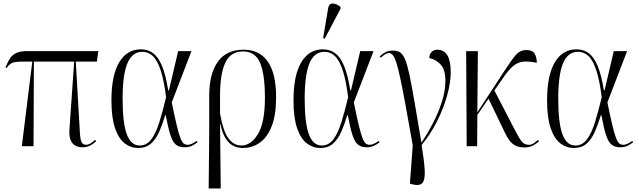

<svg xmlns="http://www.w3.org/2000/svg" viewBox="-20 -824 3603 1082"><path d="M103 0 162 -477H115Q85 -477 67.5 -474.5Q50 -472 39 -464Q28 -456 17 -441L11 -444Q23 -474 36 -494.5Q49 -515 72 -525.5Q95 -536 135 -536H534L526 -477H407L430 -81Q432 -37 440 -22.5Q448 -8 466 -8Q487 -8 516 -36L522 -28Q501 -9 483 -1.5Q465 6 446 6Q361 6 372 -104L398 -477H171L169 0Z M759 10Q717 10 683 -16Q649 -42 628.5 -101Q608 -160 608 -259Q608 -399 651.5 -472.5Q695 -546 774 -546Q813 -546 842.5 -524.5Q872 -503 893 -452.5Q914 -402 928 -315H932L984 -536H1059L948 -247Q964 -167 975.5 -119.5Q987 -72 996 -48Q1005 -24 1014.5 -16Q1024 -8 1037 -8Q1050 -8 1064.5 -15.5Q1079 -23 1088 -30L1093 -22Q1080 -12 1062.5 -3Q1045 6 1020 6Q991 6 972.5 -8Q954 -22 941 -61Q928 -100 914 -175H911Q896 -124 877.5 -82Q859 -40 831 -15Q803 10 759 10ZM767 -4Q807 -4 833 -39Q859 -74 878 -135.5Q897 -197 916 -276Q904 -371 885.5 -427.5Q867 -484 841.5 -508Q816 -532 782 -532Q725 -532 698 -467.5Q671 -403 671 -267Q671 -131 694.5 -67.5Q718 -4 767 -4Z M1156 238 1159 -83V-285Q1159 -408 1207.5 -476Q1256 -544 1353 -544Q1442 -544 1489 -477Q1536 -410 1536 -277Q1536 -176 1511 -112.5Q1486 -49 1443.5 -19.5Q1401 10 1348 10Q1321 10 1296.5 -1.5Q1272 -13 1252.5 -42.5Q1233 -72 1222 -125H1220L1224 238ZM1340 -4Q1395 -4 1434 -69Q1473 -134 1473 -274Q1473 -404 1446 -469Q1419 -534 1350 -534Q1279 -534 1249.5 -470.5Q1220 -407 1220 -284V-184Q1237 -86 1267 -45Q1297 -4 1340 -4Z M1785 10Q1743 10 1709 -16Q1675 -42 1654.5 -101Q1634 -160 1634 -259Q1634 -399 1677.5 -472.5Q1721 -546 1800 -546Q1839 -546 1868.5 -524.5Q1898 -503 1919 -452.5Q1940 -402 1954 -315H1958L2010 -536H2085L1974 -247Q1990 -167 2001.5 -119.5Q2013 -72 2022 -48Q2031 -24 2040.5 -16Q2050 -8 2063 -8Q2076 -8 2090.5 -15.5Q2105 -23 2114 -30L2119 -22Q2106 -12 2088.5 -3Q2071 6 2046 6Q2017 6 1998.5 -8Q1980 -22 1967 -61Q1954 -100 1940 -175H1937Q1922 -124 1903.5 -82Q1885 -40 1857 -15Q1829 10 1785 10ZM1793 -4Q1833 -4 1859 -39Q1885 -74 1904 -135.5Q1923 -197 1942 -276Q1930 -371 1911.5 -427.5Q1893 -484 1867.5 -508Q1842 -532 1808 -532Q1751 -532 1724 -467.5Q1697 -403 1697 -267Q1697 -131 1720.5 -67.5Q1744 -4 1793 -4ZM1810 -606 1801 -609 1829 -776Q1833 -805 1855.5 -804Q1878 -803 1899 -785V-775Z M2305 215 2290 211 2306 -5Q2282 -141 2265 -233.5Q2248 -326 2235.5 -384Q2223 -442 2213 -472.5Q2203 -503 2193 -514Q2183 -525 2171 -525Q2154 -525 2126 -499L2120 -506Q2136 -522 2153.5 -530.5Q2171 -539 2195 -539Q2219 -539 2235 -528.5Q2251 -518 2263.5 -487.5Q2276 -457 2288 -399.5Q2300 -342 2316 -249.5Q2332 -157 2355 -20Q2388 -69 2419 -128.5Q2450 -188 2470 -249.5Q2490 -311 2490 -368Q2490 -431 2463.5 -460Q2437 -489 2399 -497Q2400 -519 2412.5 -531.5Q2425 -544 2444 -544Q2520 -544 2520 -418Q2520 -358 2499.5 -285Q2479 -212 2442.5 -139.5Q2406 -67 2356 -7Q2371 85 2373.5 137Q2376 189 2360.5 207Q2345 225 2305 215Z M2610 0 2607 -536H2673L2670 -191L2819 -419Q2859 -481 2884.5 -511.5Q2910 -542 2946 -542Q2981 -542 2993 -521.5Q3005 -501 3005 -470Q2958 -480 2927.5 -476.5Q2897 -473 2871.5 -451.5Q2846 -430 2816 -386L2766 -314L2886 -83Q2907 -42 2921.5 -25Q2936 -8 2961 -8Q2975 -8 2987.5 -16.5Q3000 -25 3012 -36L3018 -28Q3004 -15 2984 -4Q2964 7 2936 7Q2895 7 2871.5 -11.5Q2848 -30 2827 -73L2733 -268L2670 -176L2669 0Z M3214 10Q3172 10 3138 -16Q3104 -42 3083.5 -101Q3063 -160 3063 -259Q3063 -399 3106.5 -472.5Q3150 -546 3229 -546Q3268 -546 3297.5 -524.5Q3327 -503 3348 -452.5Q3369 -402 3383 -315H3387L3439 -536H3514L3403 -247Q3419 -167 3430.5 -119.5Q3442 -72 3451 -48Q3460 -24 3469.5 -16Q3479 -8 3492 -8Q3505 -8 3519.5 -15.5Q3534 -23 3543 -30L3548 -22Q3535 -12 3517.5 -3Q3500 6 3475 6Q3446 6 3427.5 -8Q3409 -22 3396 -61Q3383 -100 3369 -175H3366Q3351 -124 3332.5 -82Q3314 -40 3286 -15Q3258 10 3214 10ZM3222 -4Q3262 -4 3288 -39Q3314 -74 3333 -135.5Q3352 -197 3371 -276Q3359 -371 3340.5 -427.5Q3322 -484 3296.5 -508Q3271 -532 3237 -532Q3180 -532 3153 -467.5Q3126 -403 3126 -267Q3126 -131 3149.5 -67.5Q3173 -4 3222 -4Z"/></svg>

Font: Noto Serif Display Condensed Light
Style: Regular
Weight: 300
Width: 3
Designer: Monotype Design Team
Foundry: Monotype Imaging Inc.
Version: Version 2.009